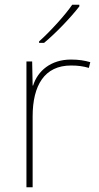

<svg xmlns="http://www.w3.org/2000/svg" viewBox="-20 -879 415 806"><path d="M313 -852V-859H283C254 -816 189 -745 144 -705V-699H165C218 -743 278 -807 313 -852ZM278 -629C193 -629 138 -581 119 -520H117L115 -621H91V-93H117V-390C117 -521 167 -604 278 -604C308 -604 328 -601 353 -594L359 -618C335 -625 310 -629 278 -629Z"/></svg>

Font: Noto Sans Kannada UI Thin
Style: Regular
Weight: 100
Designer: Jelle Bosma - Monotype Design Team
Foundry: Monotype Imaging Inc.
Version: Version 2.005